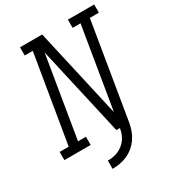

<svg xmlns="http://www.w3.org/2000/svg" viewBox="-230 -859 1069 1177"><g transform="rotate(-30 304.5 -270.5)"><path d="M216 194V136Q234 136 253 133Q272 130 290.5 122Q309 114 325 101Q341 88 352.5 72Q364 56 370.5 37.5Q377 19 380 0H355L283 -318L212 -632L117 -58H173V0H-13V-58H51L154 -677H97V-735H254L384 -160L397 -103L492 -677H436V-735H622V-677H558L446 0Q441 27 432 52.5Q423 78 407 101.5Q391 125 369 143.5Q347 162 321.5 173.5Q296 185 269 189.5Q242 194 216 194Z"/></g></svg>

Font: Iosevka Slab Light Extended
Style: Italic
Weight: 300
Width: 7
Italic angle: -9°
Monospace: yes
Designer: Belleve Invis
Foundry: Belleve Invis
Version: Version 11.1.0; ttfautohint (v1.8.3)